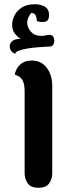

<svg xmlns="http://www.w3.org/2000/svg" viewBox="-20 -884 316 904"><path d="M161 0Q124 0 110 -21.5Q96 -43 96 -68V-452Q96 -488 87 -504Q78 -520 67 -525Q56 -530 50 -533Q50 -541 57.5 -557Q65 -573 82.5 -586Q100 -599 130 -599Q174 -599 200 -565Q226 -531 226 -479V-66Q226 -43 212 -21.5Q198 0 161 0ZM52 -631Q40 -634 32.5 -645Q25 -656 26 -669Q27 -682 39 -691.5Q51 -701 78 -701Q65 -707 51 -724.5Q37 -742 37 -767Q37 -788 48 -810.5Q59 -833 82.5 -848.5Q106 -864 144 -864Q173 -864 192 -852Q211 -840 211 -813Q211 -785 191.5 -781.5Q172 -778 153 -785Q154 -797 148.5 -810Q143 -823 127 -823Q121 -816 114.5 -803.5Q108 -791 108 -777Q108 -755 125.5 -735Q143 -715 174 -715Q186 -715 196 -717.5Q206 -720 213 -720Q228 -720 233 -706.5Q238 -693 233.5 -679.5Q229 -666 217 -665Q213 -665 195 -664Q177 -663 153 -661Q129 -659 106 -655Q83 -651 67.5 -645Q52 -639 52 -631Z"/></svg>

Font: El Messiri
Style: Bold
Weight: 700
Designer: Mohamed Gaber
Foundry: Kief Type Foundry
Version: Version 2.020; ttfautohint (v1.8.3)